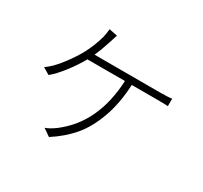

<svg xmlns="http://www.w3.org/2000/svg" viewBox="-163 -1002 1325 1255"><g transform="rotate(30 500.0 -374.5)"><path d="M326.2 -585.9H822.3Q882.8 -585.9 909.2 -590.8V-534.2Q881.8 -536.1 822.3 -536.1H635.7Q628.9 -391.6 587.9 -280.3Q546.9 -168.9 485.8 -98.1Q424.8 -27.3 336.9 29.3L282.2 -8.8Q312.5 -18.6 355.5 -49.8Q569.3 -211.9 584 -536.1H300.8Q268.6 -477.5 220.7 -415.5Q172.9 -353.5 131.8 -320.3L81.1 -350.6Q129.9 -383.8 180.2 -449.7Q230.5 -515.6 260.7 -571.3Q295.9 -636.7 317.4 -712.9Q325.2 -744.1 328.1 -779.3L390.6 -766.6Q389.6 -762.7 381.8 -739.3Q374 -715.8 370.1 -703.1Q348.6 -635.7 326.2 -585.9Z"/></g></svg>

Font: Gen Shin Gothic Light
Style: Regular
Weight: 200
Designer: [Source Han Sans]
Ryoko NISHIZUKA  (kana & ideographs); Paul D. Hunt (Latin, Greek & Cyrillic); Wenlong ZHANG  (bopomofo
Version: Version 1.002.20150607